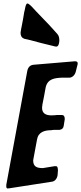

<svg xmlns="http://www.w3.org/2000/svg" viewBox="-20 -1085 465 1100"><path d="M320 -851C320 -867 318 -880 308 -891L260 -944C250 -954 241 -964 232 -973C216 -990 201 -1006 186 -1021L161 -1048C150 -1059 142 -1065 137 -1065C131 -1065 127 -1055 123 -1034C122 -1029 121 -1022 119 -1017C117 -1003 114 -989 112 -975C109 -961 107 -947 104 -933C102 -924 100 -914 99 -905C98 -903 98 -900 98 -895C98 -882 103 -868 120 -863H119C120 -863 120 -863 121 -862H125C126 -861 126 -861 127 -861L142 -858C145 -857 147 -856 150 -856C196 -843 241 -832 287 -821L295 -819H294C299 -818 302 -818 303 -818C310 -818 317 -825 319 -843ZM277 -44C295 -46 307 -62 310 -82L312 -110C311 -123 310 -133 300 -133H293L226 -122C192 -122 170 -129 170 -167L171 -171V-172L192 -285C199 -329 236 -339 274 -339C279 -340 284 -341 290 -341H321C335 -343 343 -350 345 -364L351 -402C351 -417 347 -426 334 -426H305C303 -426 300 -426 297 -425L275 -424C243 -424 221 -435 221 -467C221 -473 222 -478 223 -482L222 -481C229 -516 236 -551 242 -586C254 -634 294 -638 334 -640H378C395 -641 409 -655 414 -674C417 -686 420 -699 423 -710L424 -714V-713C425 -717 425 -719 425 -723C425 -732 418 -733 410 -734L172 -714C152 -712 140 -699 136 -677C96 -460 56 -243 16 -26C16 -24 16 -21 16 -17C16 -10 18 -6 24 -5L29 -6H32Z"/></svg>

Font: Bangerz
Style: Regular
Weight: 400
Designer: vernon adams
Foundry: Vernon Adams
Version: Version 2.10;December 28, 2023;FontCreator 13.0.0.2683 64-bi